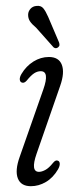

<svg xmlns="http://www.w3.org/2000/svg" viewBox="-20 -634 267 662"><path d="M114.5 -41.5Q124 -41.5 136.2 -48Q148.5 -54.5 162.5 -72Q171.5 -83.5 179.5 -80Q185.5 -78 186 -69.8Q186.5 -61.5 180 -50Q163 -21 138.2 -6.5Q113.5 8 86.5 8Q52 8 41.5 -19Q31 -46 48 -93.5L129.5 -326Q151.5 -388.5 120.5 -388.5Q109 -388.5 98 -381.5Q87 -374.5 72 -356Q63 -346 55 -349.5Q49 -351.5 48.2 -359.8Q47.5 -368 54 -379Q70 -406 95.2 -421.8Q120.5 -437.5 148.5 -437.5Q183 -437.5 193.2 -410.5Q203.5 -383.5 187.5 -338L106 -103.5Q84.5 -41.5 114.5 -41.5ZM146 -576 183.5 -488Q185 -484 185 -479.2Q185 -474.5 180.5 -471Q172.5 -464.5 164.5 -471L104.5 -538.5Q90 -550.5 83.2 -560.8Q76.5 -571 77 -584.5Q77.5 -595 85.2 -603.8Q93 -612.5 105.5 -613.5Q121 -615.5 129.2 -605.5Q137.5 -595.5 146 -576Z"/></svg>

Font: Fraunces 144pt S100 Light
Style: Italic
Weight: 300
Italic angle: -16°
Version: Version 1.000; ttfautohint (v1.8.3)